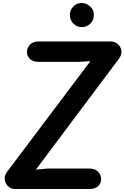

<svg xmlns="http://www.w3.org/2000/svg" viewBox="-20 -1254 826 1274"><path d="M27 -114 580 -848.5 504 -843.5H234Q197.5 -843.5 178.2 -863Q159 -882.5 159 -909Q159 -938.5 179.8 -958.8Q200.5 -979 234 -979H711Q734.5 -979 752 -968.5Q769.5 -958 778 -941Q787 -924.5 785.5 -904Q784 -883.5 769 -864L218 -128.5L294.5 -135.5H576Q610 -135.5 630.5 -115Q651 -94.5 651 -65Q651 -38.5 631.5 -19.2Q612 0 576 0H76.5Q58.5 0 42.2 -11.2Q26 -22.5 17.5 -40.5Q10 -56.5 11.5 -75.8Q13 -95 27 -114ZM522 -1074Q490.5 -1074 467 -1097.2Q443.5 -1120.5 443.5 -1154Q443.5 -1186.5 466 -1210.2Q488.5 -1234 522 -1234Q553.5 -1234 578.2 -1211.2Q603 -1188.5 603 -1154Q603 -1120.5 579.2 -1097.2Q555.5 -1074 522 -1074Z"/></svg>

Font: Edu QLD Hand
Style: Regular
Weight: 400
Designer: Tina and Corey Anderson, Eben Sorkin
Foundry: Sorkin Type Co.
Version: Version 2.000